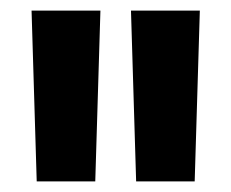

<svg xmlns="http://www.w3.org/2000/svg" viewBox="-20 -758 440 365"><path d="M170.9 -737.8 161.1 -413.1H49.8L40 -737.8ZM229 -737.8H359.9L350.1 -413.1H238.8Z"/></svg>

Font: Nacelle Bold
Style: Regular
Weight: 700
Designer: Sora Sagano
Foundry: Sora Sagano
Version: Version 1.000;FEAKit 1.0